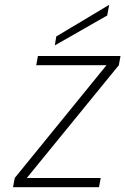

<svg xmlns="http://www.w3.org/2000/svg" viewBox="-20 -775 519 795"><path d="M424 -711 207 -587 213 -624 432 -755ZM91 -38H397L390 0H34L41 -38L421 -505H130L137 -543H479L472 -505Z"/></svg>

Font: Fz Poppins ExtLt
Style: Italic
Weight: 200
Italic angle: -10°
Designer: Ninad Kale (Devanagari), Jonny Pinhorn (Latin)
Foundry: Indian Type Foundry
Version: Vit hóa bi Vntype.Com & FontZin.Com